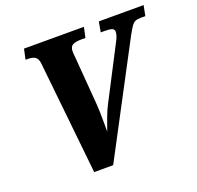

<svg xmlns="http://www.w3.org/2000/svg" viewBox="-125 -847 1002 979"><g transform="rotate(-20 376.0 -357.0)"><path d="M160 -612Q157 -640 142.5 -649Q128 -658 103 -658H91L103 -714H428L416 -658H395Q362 -658 346.5 -649.5Q331 -641 331 -615Q331 -601 333 -587L354 -323Q357 -292 357 -214V-171Q367 -200 381 -238Q395 -276 409 -302L555 -584Q572 -615 572 -635Q572 -649 559.5 -653.5Q547 -658 519 -658H499L509 -714H752L741 -658H716Q698 -658 687 -653.5Q676 -649 666.5 -636Q657 -623 641 -594L327 0H224Z"/></g></svg>

Font: Noto Serif NarrowExtraBold
Style: Italic
Weight: 800
Width: 4
Italic angle: -12°
Designer: Monotype Design Team
Foundry: Monotype Imaging Inc.
Version: Version 1.001